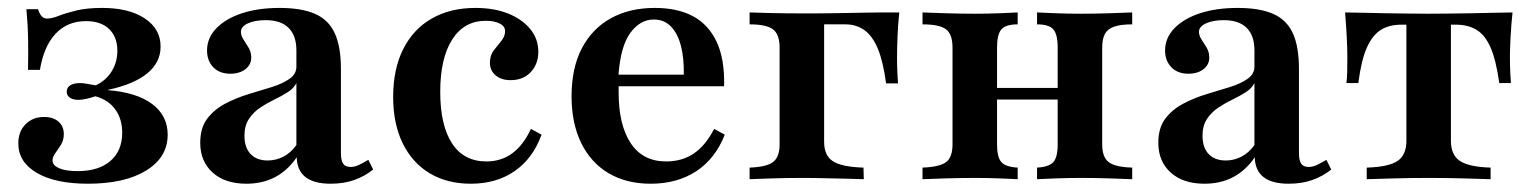

<svg xmlns="http://www.w3.org/2000/svg" viewBox="-20 -448 3838 480"><path d="M200 11.3Q118.5 11.3 72.2 -15.7Q25.8 -42.7 25.8 -89.5Q25.8 -119.4 44 -137.5Q62.1 -155.6 90.3 -155.6Q112.9 -155.6 126.2 -144Q139.5 -132.3 139.5 -112.9Q139.5 -97.6 132.3 -85.9Q125 -74.2 118.1 -64.9Q111.3 -55.6 111.3 -46.8Q111.3 -34.7 127.8 -27.4Q144.4 -20.2 174.2 -20.2Q226.6 -20.2 256 -45.6Q285.5 -71 285.5 -116.1Q285.5 -150.8 268.1 -174.6Q250.8 -198.4 218.5 -207.3Q206.5 -203.2 195.6 -200.8Q184.7 -198.4 175.8 -198.4Q162.1 -198.4 154.4 -204Q146.8 -209.7 146.8 -218.5Q146.8 -229 155.6 -234.7Q164.5 -240.3 179.8 -240.3Q187.1 -240.3 196 -238.7Q204.8 -237.1 219.4 -234.7Q245.2 -246.8 259.3 -269.8Q273.4 -292.7 273.4 -321Q273.4 -355.6 252.8 -375.4Q232.3 -395.2 195.2 -395.2Q148.4 -395.2 119 -363.7Q89.5 -332.3 79.8 -273.4H50Q50.8 -312.9 50.4 -340.7Q50 -368.5 48.8 -388.3Q47.6 -408.1 46 -425H75Q79 -412.9 84.3 -407.3Q89.5 -401.6 97.6 -401.6Q109.7 -401.6 127 -408.5Q144.4 -415.3 171 -421.8Q197.6 -428.2 235.5 -428.2Q302.4 -428.2 341.9 -402Q381.5 -375.8 381.5 -331.5Q381.5 -291.9 348 -264.5Q314.5 -237.1 250 -223.4V-222.6Q321.8 -216.9 360.5 -187.9Q399.2 -158.9 399.2 -111.3Q399.2 -54.8 345.6 -21.8Q291.9 11.3 200 11.3Z M596 11.3Q542.7 11.3 511.7 -16.5Q480.6 -44.4 480.6 -91.1Q480.6 -128.2 498 -151.2Q515.3 -174.2 542.7 -188.7Q570.2 -203.2 600.8 -212.5Q631.5 -221.8 658.9 -230.2Q686.3 -238.7 703.6 -250.8Q721 -262.9 721 -281.5V-321.8Q721 -358.9 701.6 -378.2Q682.3 -397.6 644.4 -397.6Q616.9 -397.6 599.6 -389.5Q582.3 -381.5 582.3 -368.5Q582.3 -358.9 588.7 -349.2Q595.2 -339.5 601.6 -328.6Q608.1 -317.7 608.1 -304Q608.1 -286.3 593.5 -275Q579 -263.7 555.6 -263.7Q529 -263.7 513.3 -279.8Q497.6 -296 497.6 -321.8Q497.6 -353.2 521 -377.4Q544.4 -401.6 585.1 -414.9Q625.8 -428.2 679 -428.2Q733.9 -428.2 767.7 -413.3Q801.6 -398.4 816.9 -364.9Q832.3 -331.5 832.3 -275.8V-65.3Q832.3 -46.8 837.9 -38.7Q843.5 -30.6 856.5 -30.6Q866.9 -30.6 877.8 -35.9Q888.7 -41.1 900.8 -48.4L912.9 -24.2Q891.9 -7.3 865.7 2Q839.5 11.3 806.5 11.3Q723.4 11.3 721.8 -54.8Q699.2 -21.8 667.7 -5.2Q636.3 11.3 596 11.3ZM649.2 -46.8Q670.2 -46.8 688.7 -56.5Q707.3 -66.1 721 -85.5V-240.3Q714.5 -227.4 699.6 -217.7Q684.7 -208.1 666.1 -199.2Q647.6 -190.3 630.6 -179Q613.7 -167.7 602.4 -150.8Q591.1 -133.9 591.1 -108.9Q591.1 -79 606.5 -62.9Q621.8 -46.8 649.2 -46.8Z M1157.3 11.3Q1097.6 11.3 1054 -14.9Q1010.5 -41.1 986.7 -89.9Q962.9 -138.7 962.9 -205.6Q962.9 -275 987.9 -325Q1012.9 -375 1059.3 -401.6Q1105.6 -428.2 1168.5 -428.2Q1215.3 -428.2 1250.4 -414.1Q1285.5 -400 1305.6 -375.4Q1325.8 -350.8 1325.8 -318.5Q1325.8 -287.9 1306.9 -267.7Q1287.9 -247.6 1256.5 -247.6Q1233.1 -247.6 1219 -259.7Q1204.8 -271.8 1204.8 -291.1Q1204.8 -309.7 1214.5 -322.2Q1224.2 -334.7 1233.5 -346Q1242.7 -357.3 1242.7 -370.2Q1242.7 -382.3 1229.4 -389.1Q1216.1 -396 1194.4 -396Q1140.3 -396 1110.5 -349.2Q1080.6 -302.4 1080.6 -218.5Q1080.6 -134.7 1110.1 -89.5Q1139.5 -44.4 1196 -44.4Q1233.1 -44.4 1260.9 -64.9Q1288.7 -85.5 1307.3 -125.8L1333.9 -111.3Q1312.1 -51.6 1266.5 -20.2Q1221 11.3 1157.3 11.3Z M1606.5 11.3Q1546 11.3 1501.6 -14.9Q1457.3 -41.1 1433.1 -90.3Q1408.9 -139.5 1408.9 -207.3Q1408.9 -278.2 1434.7 -327.4Q1460.5 -376.6 1507.3 -402.4Q1554 -428.2 1616.9 -428.2Q1673.4 -428.2 1712.1 -407.7Q1750.8 -387.1 1771.4 -344Q1791.9 -300.8 1790.3 -232.3H1488.7L1487.1 -261.3H1689.5Q1690.3 -300.8 1682.7 -331.9Q1675 -362.9 1658.1 -381Q1641.1 -399.2 1614.5 -399.2Q1579.8 -399.2 1555.2 -364.9Q1530.6 -330.6 1525.8 -255.6L1527.4 -252.4Q1526.6 -245.2 1526.6 -236.3Q1526.6 -227.4 1526.6 -216.1Q1526.6 -135.5 1556.9 -89.9Q1587.1 -44.4 1645.2 -44.4Q1685.5 -44.4 1714.9 -64.5Q1744.4 -84.7 1765.3 -125.8L1791.9 -111.3Q1768.5 -51.6 1721 -20.2Q1673.4 11.3 1606.5 11.3Z M1854 0V-29Q1896.8 -30.6 1912.9 -43.1Q1929 -55.6 1929 -87.1V-329Q1929 -362.1 1912.5 -374.6Q1896 -387.1 1854 -387.1V-416.9Q1872.6 -416.1 1910.1 -415.3Q1947.6 -414.5 1983.9 -414.5Q1996 -414.5 2015.7 -414.5Q2035.5 -414.5 2058.9 -414.9Q2082.3 -415.3 2106 -415.7Q2129.8 -416.1 2150 -416.5Q2170.2 -416.9 2181.5 -416.9H2228.2Q2225 -387.1 2223.8 -356.5Q2222.6 -325.8 2222.6 -302.4Q2222.6 -283.9 2223.4 -267.7Q2224.2 -251.6 2225 -239.5H2195.2Q2187.9 -294.4 2174.6 -326.2Q2161.3 -358.1 2141.1 -372.6Q2121 -387.1 2093.5 -387.1H2037.9L2040.3 -389.5V-93.5Q2040.3 -58.9 2062.5 -44.8Q2084.7 -30.6 2138.7 -29L2139.5 0Q2124.2 -0.8 2098.8 -1.2Q2073.4 -1.6 2044 -2.4Q2014.5 -3.2 1987.1 -3.2Q1946.8 -3.2 1909.7 -2Q1872.6 -0.8 1854 0Z M2572.6 0V-29Q2602.4 -30.6 2613.3 -42.7Q2624.2 -54.8 2624.2 -87.1V-329Q2624.2 -362.1 2613.3 -374.6Q2602.4 -387.1 2572.6 -387.1V-416.9Q2587.9 -416.1 2619 -414.9Q2650 -413.7 2682.3 -413.7Q2717.7 -413.7 2754.8 -414.9Q2791.9 -416.1 2810.5 -416.9V-387.1Q2782.3 -387.1 2765.7 -381.5Q2749.2 -375.8 2742.3 -363.3Q2735.5 -350.8 2735.5 -329V-87.1Q2735.5 -66.1 2742.3 -53.6Q2749.2 -41.1 2765.7 -35.5Q2782.3 -29.8 2810.5 -29V0Q2791.9 -0.8 2754.8 -2Q2717.7 -3.2 2682.3 -3.2Q2650 -3.2 2619 -2Q2587.9 -0.8 2572.6 0ZM2286.3 0V-29Q2329 -30.6 2345.2 -42.7Q2361.3 -54.8 2361.3 -87.1V-329Q2361.3 -362.1 2345.2 -374.6Q2329 -387.1 2286.3 -387.1V-416.9Q2305.6 -416.1 2343.5 -414.9Q2381.5 -413.7 2417.7 -413.7Q2449.2 -413.7 2479 -414.9Q2508.9 -416.1 2524.2 -416.9V-387.1Q2494.4 -387.1 2483.5 -374.6Q2472.6 -362.1 2472.6 -329V-87.1Q2472.6 -54.8 2483.5 -42.7Q2494.4 -30.6 2524.2 -29V0Q2508.9 -0.8 2479 -2Q2449.2 -3.2 2417.7 -3.2Q2381.5 -3.2 2343.5 -2Q2305.6 -0.8 2286.3 0ZM2429 -199.2V-228.2H2667.7V-199.2Z M2991.1 11.3Q2937.9 11.3 2906.9 -16.5Q2875.8 -44.4 2875.8 -91.1Q2875.8 -128.2 2893.1 -151.2Q2910.5 -174.2 2937.9 -188.7Q2965.3 -203.2 2996 -212.5Q3026.6 -221.8 3054 -230.2Q3081.5 -238.7 3098.8 -250.8Q3116.1 -262.9 3116.1 -281.5V-321.8Q3116.1 -358.9 3096.8 -378.2Q3077.4 -397.6 3039.5 -397.6Q3012.1 -397.6 2994.8 -389.5Q2977.4 -381.5 2977.4 -368.5Q2977.4 -358.9 2983.9 -349.2Q2990.3 -339.5 2996.8 -328.6Q3003.2 -317.7 3003.2 -304Q3003.2 -286.3 2988.7 -275Q2974.2 -263.7 2950.8 -263.7Q2924.2 -263.7 2908.5 -279.8Q2892.7 -296 2892.7 -321.8Q2892.7 -353.2 2916.1 -377.4Q2939.5 -401.6 2980.2 -414.9Q3021 -428.2 3074.2 -428.2Q3129 -428.2 3162.9 -413.3Q3196.8 -398.4 3212.1 -364.9Q3227.4 -331.5 3227.4 -275.8V-65.3Q3227.4 -46.8 3233.1 -38.7Q3238.7 -30.6 3251.6 -30.6Q3262.1 -30.6 3273 -35.9Q3283.9 -41.1 3296 -48.4L3308.1 -24.2Q3287.1 -7.3 3260.9 2Q3234.7 11.3 3201.6 11.3Q3118.5 11.3 3116.9 -54.8Q3094.4 -21.8 3062.9 -5.2Q3031.5 11.3 2991.1 11.3ZM3044.4 -46.8Q3065.3 -46.8 3083.9 -56.5Q3102.4 -66.1 3116.1 -85.5V-240.3Q3109.7 -227.4 3094.8 -217.7Q3079.8 -208.1 3061.3 -199.2Q3042.7 -190.3 3025.8 -179Q3008.9 -167.7 2997.6 -150.8Q2986.3 -133.9 2986.3 -108.9Q2986.3 -79 3001.6 -62.9Q3016.9 -46.8 3044.4 -46.8Z M3396.8 0V-29Q3451.6 -30.6 3473.8 -45.6Q3496 -60.5 3496 -96V-386.3H3483.1Q3453.2 -386.3 3432.3 -373.4Q3411.3 -360.5 3397.2 -329Q3383.1 -297.6 3375.8 -240.3H3346Q3347.6 -251.6 3348 -268.1Q3348.4 -284.7 3348.4 -304.8Q3348.4 -326.6 3346.8 -356.9Q3345.2 -387.1 3342.7 -416.9Q3361.3 -416.9 3387.1 -416.1Q3412.9 -415.3 3442.3 -414.9Q3471.8 -414.5 3500 -414.1Q3528.2 -413.7 3550.8 -413.7Q3574.2 -413.7 3602.8 -414.1Q3631.5 -414.5 3660.9 -414.9Q3690.3 -415.3 3716.5 -416.1Q3742.7 -416.9 3761.3 -416.9Q3758.1 -387.1 3756.5 -356.9Q3754.8 -326.6 3754.8 -304.8Q3754.8 -284.7 3755.6 -268.1Q3756.5 -251.6 3757.3 -240.3H3728.2Q3720.2 -297.6 3706.5 -329Q3692.7 -360.5 3671.4 -373.4Q3650 -386.3 3620.2 -386.3H3607.3V-96Q3607.3 -60.5 3629.8 -45.6Q3652.4 -30.6 3706.5 -29V0Q3683.1 -0.8 3639.1 -2Q3595.2 -3.2 3552.4 -3.2Q3508.9 -3.2 3464.9 -2Q3421 -0.8 3396.8 0Z"/></svg>

Font: Playfair
Style: Bold
Weight: 700
Designer: Claus Eggers Sørensen
Foundry: Claus Eggers Sørensen
Version: Version 2.001;gftools[0.9.30]